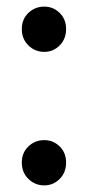

<svg xmlns="http://www.w3.org/2000/svg" viewBox="-20 -555 267 581"><path d="M114 -398Q86 -398 66 -417.5Q46 -437 46 -467Q46 -497 66 -516Q86 -535 114 -535Q141 -535 160.5 -516Q180 -497 180 -467Q180 -437 160.5 -417.5Q141 -398 114 -398ZM114 6Q86 6 66 -13.5Q46 -33 46 -63Q46 -93 66 -112Q86 -131 114 -131Q141 -131 160.5 -112Q180 -93 180 -63Q180 -33 160.5 -13.5Q141 6 114 6Z"/></svg>

Font: Montserrat Thin Medium
Style: Regular
Weight: 500
Version: Version 9.000